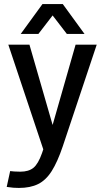

<svg xmlns="http://www.w3.org/2000/svg" viewBox="-20 -720 512 945"><path d="M30 122Q37 123 50 124Q63 125 80 125Q121 125 144.5 106Q168 87 187 33L193 15L21 -500H125L239 -105L352 -500H456L289 0Q263 77 234.5 122Q206 167 167.5 186Q129 205 73 205Q60 205 46 204Q32 203 13 200ZM82 -553 189 -700H289L396 -553H309L239 -644L169 -553Z"/></svg>

Font: Epunda Sans Medium
Style: Regular
Weight: 500
Designer: Simon Atzbach
Foundry: typofactur
Version: Version 2.204; ttfautohint (v1.8.4.7-5d5b)